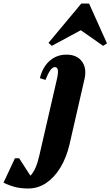

<svg xmlns="http://www.w3.org/2000/svg" viewBox="-204 -822 629 1093"><path d="M-43 251Q-83 251 -114.5 243.5Q-146 236 -184 218L-119 79H-95L-31 178Q1 147 20 63L119 -367Q128 -405 125.5 -422.5Q123 -440 108 -440Q83 -440 55 -367L23 -377Q39 -441 79 -476Q119 -511 174 -511Q234 -511 262.5 -472Q291 -433 277 -372L192 -1Q174 76 139.5 132.5Q105 189 58.5 220Q12 251 -43 251ZM91 -561 72 -578 259 -802H303L405 -575L383 -561L256 -650Z"/></svg>

Font: Platypi
Style: Bold Italic
Weight: 700
Italic angle: -13°
Designer: David Sargent
Foundry: Bolt Cutter Type
Version: Version 1.200; ttfautohint (v1.8.4.7-5d5b)